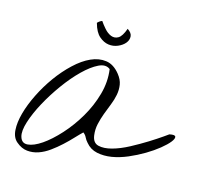

<svg xmlns="http://www.w3.org/2000/svg" viewBox="-103 -819 998 938"><g transform="rotate(15 396.5 -350.0)"><path d="M55.7 -22.5Q32.2 -42 29.8 -80.1Q27.3 -118.2 40.5 -166Q53.7 -213.9 79.6 -266.1Q105.5 -318.4 139.6 -365.7Q173.8 -413.1 213.9 -450.7Q253.9 -488.3 293.9 -506.3Q334 -524.4 372.1 -519Q410.2 -513.7 441.4 -474.6Q460.9 -450.2 464.8 -425.3Q468.8 -400.4 463.9 -374.5Q459 -348.6 448.2 -321.8Q437.5 -294.9 427.2 -267.6Q417 -240.2 410.6 -211.9Q404.3 -183.6 408.2 -154.3Q413.1 -117.2 441.4 -110.4Q469.7 -103.5 509.3 -114.3Q548.8 -125 592.8 -148.4Q636.7 -171.9 674.3 -195.3Q711.9 -218.8 736.8 -236.3Q761.7 -253.9 761.7 -253.9Q789.1 -259.8 792.5 -250.5Q795.9 -241.2 781.7 -223.1Q767.6 -205.1 739.3 -182.1Q710.9 -159.2 674.8 -137.7Q638.7 -116.2 597.7 -98.6Q556.6 -81.1 517.6 -74.7Q478.5 -68.4 443.8 -75.7Q409.2 -83 386.7 -110.4Q376 -122.1 370.6 -133.8Q365.2 -145.5 353.5 -154.3Q338.9 -140.6 318.4 -118.7Q297.9 -96.7 273.9 -74.7Q250 -52.7 223.1 -33.2Q196.3 -13.7 168 -3.9Q139.6 5.9 110.8 2.9Q82 0 55.7 -22.5ZM66.4 -55.7Q75.2 -24.4 105.5 -26.9Q135.7 -29.3 175.8 -56.6Q215.8 -84 258.8 -131.3Q301.8 -178.7 335.9 -236.8Q370.1 -294.9 388.2 -359.4Q406.2 -423.8 397.5 -486.3Q374 -504.9 338.9 -487.8Q303.7 -470.7 264.2 -432.1Q224.6 -393.6 186 -340.3Q147.5 -287.1 118.2 -232.9Q88.9 -178.7 73.7 -130.9Q58.6 -83 66.4 -55.7ZM431.6 -699.2Q454.1 -684.6 455.1 -666.5Q456.1 -648.4 443.4 -632.8Q430.7 -617.2 407.7 -607.4Q384.8 -597.7 360.4 -601.1Q335.9 -604.5 313.5 -624Q291 -643.6 279.3 -686.5Q277.3 -687.5 280.3 -690.4Q283.2 -693.4 287.1 -696.3Q291 -699.2 295.4 -701.7Q299.8 -704.1 301.8 -704.1Q311.5 -689.5 327.6 -670.9Q343.8 -652.3 362.3 -645Q380.9 -637.7 398.9 -647.9Q417 -658.2 431.6 -699.2Z"/></g></svg>

Font: Nothing You Could Do
Style: Regular
Weight: 400
Version: Version 1.005